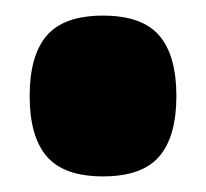

<svg xmlns="http://www.w3.org/2000/svg" viewBox="-20 -219 264 246"><path d="M18 -96Q18 -148 40 -173.5Q62 -199 112 -199Q162 -199 184 -173.5Q206 -148 206 -96Q206 -44 184 -18.5Q162 7 112 7Q62 7 40 -18.5Q18 -44 18 -96Z"/></svg>

Font: Georama SemiCondensed ExtraBold
Style: Regular
Weight: 800
Width: 4
Designer: Jean-Baptiste Levee
Foundry: Production Type
Version: Version 1.000